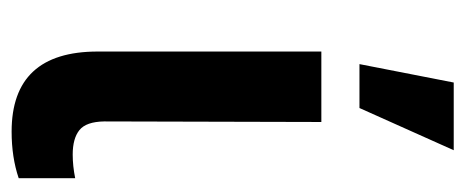

<svg xmlns="http://www.w3.org/2000/svg" viewBox="-263 -558 828 342"><g transform="rotate(90 151.0 -387.0)"><path d="M94.2 -613.3 127 -781.2H247.6L172.4 -613.3ZM71.8 -545.4H197.3L196.3 -158.7Q196.8 -126.5 211.7 -114.5Q226.6 -102.5 255.4 -102.5Q275.4 -102.5 297.4 -106.9V-6.3Q260.3 6.3 214.4 6.3Q71.8 6.3 71.8 -147Z"/></g></svg>

Font: Interop SemBd
Style: Regular
Weight: 600
Designer: Rasmus Andersson, Google, Jang Haemin
Foundry: jhaemin
Version: Version 1.007